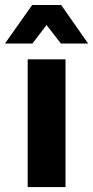

<svg xmlns="http://www.w3.org/2000/svg" viewBox="-68 -756 376 776"><path d="M196.8 0H43.9V-516.1H196.8ZM288.1 -580.1H178.2L120.1 -654.8L63 -580.1H-47.9L62 -735.8H179.2Z"/></svg>

Font: Creato Display ExtraBold
Style: Regular
Weight: 800
Version: Version 1.000